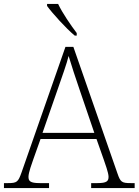

<svg xmlns="http://www.w3.org/2000/svg" viewBox="-23 -951 701 971"><path d="M355 -771H365V-784C336 -822 292 -886 271 -931H215V-921C240 -886 311 -807 355 -771ZM-3 0H225V-25H178C130 -25 121 -35 121 -57C121 -78 139 -127 145 -144L182 -248H465L502 -143C508 -125 526 -77 526 -57C526 -35 517 -25 470 -25H438V0H658V-25H638C593 -25 586 -30 571 -74L348 -714H308L86 -79C69 -31 63 -25 18 -25H-3ZM192 -279 271 -506C288 -555 316 -633 324 -668C337 -624 361 -551 380 -496L454 -279Z"/></svg>

Font: Noto Serif Sinhala ExtraLight
Style: Regular
Weight: 200
Designer: Jelle Bosma - Monotype Design Team
Foundry: Monotype Imaging Inc.
Version: Version 2.007